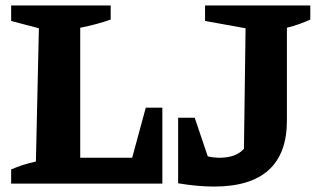

<svg xmlns="http://www.w3.org/2000/svg" viewBox="-20 -675 1166 706"><path d="M516 -279H577V0H21V-52Q65 -71 112 -81L123 -571L21 -598V-655H387V-603Q336 -585 275 -573V-95H466ZM635 -1V-242H696L744 -100Q767 -95 787 -95Q848 -95 877 -128L883 -571L734 -598V-655H1121V-603Q1103 -595 1081.5 -587Q1060 -579 1035 -573V-232Q1035 11 767 11Q737 11 704 8Q671 5 635 -1Z"/></svg>

Font: Piazzolla
Style: Bold
Weight: 700
Designer: Juan Pablo del Peral
Foundry: Huerta Tipografica
Version: Version 1.330